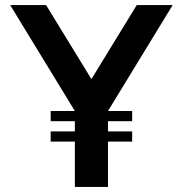

<svg xmlns="http://www.w3.org/2000/svg" viewBox="-20 -734 718 754"><path d="M20 -714H161L338 -425H340L517 -714H658L404 -298H499V-258H404V-218H499V-178H404V0H274V-178H179V-218H274V-258H179V-298H274Z"/></svg>

Font: Non Bureau Medium
Style: Regular
Weight: 500
Designer: Jona Saucedo
Foundry: Non Foundry
Version: Version 1.000; ttfautohint (v1.8.4)